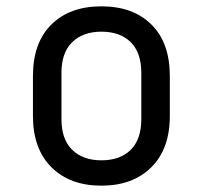

<svg xmlns="http://www.w3.org/2000/svg" viewBox="-20 -578 640 606"><path d="M300 8Q201 8 142.5 -50Q84 -108 84 -212V-338Q84 -443 142 -500.5Q200 -558 300 -558Q400 -558 458 -500.5Q516 -443 516 -338V-212Q516 -108 457.5 -50Q399 8 300 8ZM300 -72Q359 -72 392.5 -105Q426 -138 426 -202V-348Q426 -412 392.5 -445Q359 -478 300 -478Q242 -478 208 -445Q174 -412 174 -348V-202Q174 -138 208 -105Q242 -72 300 -72Z"/></svg>

Font: JetBrainsMonoNL NF
Style: Regular
Weight: 400
Designer: Philipp Nurullin, Konstantin Bulenkov
Foundry: JetBrains
Version: Version 2.304; ttfautohint (v1.8.4.7-5d5b);Nerd Fonts 3.2.1